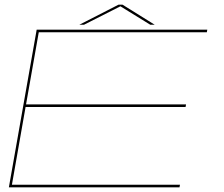

<svg xmlns="http://www.w3.org/2000/svg" viewBox="-20 -802 961 822"><path d="M18 0 137 -675H867.5L865.5 -664H146L91.5 -355H776.5L774.5 -344H89.5L31 -11H750.5L748.5 0ZM319.5 -696 487.5 -782H504.5L642.5 -696H623.5L495.5 -775L339.5 -696Z"/></svg>

Font: Anybody UltraExpanded Thin
Style: Italic
Weight: 100
Width: 9
Italic angle: -10°
Designer: Tyler Finck
Foundry: Etcetera Type Company
Version: Version 1.010; ttfautohint (v1.8.3) -l 8 -r 50 -G 200 -x 14 